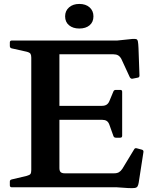

<svg xmlns="http://www.w3.org/2000/svg" viewBox="-20 -952 807 976"><path d="M139 0V-746H282V-98Q282 -83 288.5 -77Q295 -71 309 -71H560Q575 -71 584.5 -76.5Q594 -82 602 -94L662 -193Q666 -201 676 -198L702 -191Q711 -188 709 -178L685 -23Q683 -11 679 -4.5Q675 2 665 3.5Q655 5 632 4L573 0ZM569 -252Q559 -252 556 -262L536 -318Q531 -332 522 -337.5Q513 -343 499 -343H282V-414H498Q513 -414 522 -420Q531 -426 536 -438L556 -486Q559 -495 569 -495H592Q601 -495 601 -485V-262Q601 -252 591 -252ZM654 -552Q646 -550 640 -559L597 -652Q590 -665 580.5 -670.5Q571 -676 557 -676H282V-746H576L653 -754Q667 -755 673 -753Q679 -751 681 -741Q683 -731 684 -708L689 -568Q689 -558 679 -557ZM40 0Q30 0 30 -10V-29Q30 -38 40 -40L116 -58Q131 -62 135 -68Q139 -74 139 -88V-210H282V0ZM30 -736Q30 -746 40 -746H282V-537H139V-659Q139 -672 135 -678.5Q131 -685 116 -689L40 -706Q30 -708 30 -718ZM383 -807Q351 -807 331 -823.5Q311 -840 311 -869Q311 -897 331 -914.5Q351 -932 383 -932Q416 -932 435.5 -914.5Q455 -897 455 -869Q455 -840 435.5 -823.5Q416 -807 383 -807Z"/></svg>

Font: Hahmlet SemiBold
Style: Regular
Weight: 600
Version: Version 1.002